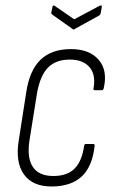

<svg xmlns="http://www.w3.org/2000/svg" viewBox="-20 -668 421 696"><path d="M170 8Q99 9 67 -35.5Q35 -80 48 -159L75 -333Q87 -413 127 -451.5Q167 -490 237 -490Q304 -490 337.5 -451.5Q371 -413 356 -348Q354 -341 350 -341H324Q317 -341 319 -348Q328 -397 304.5 -424.5Q281 -452 233 -452Q182 -452 153.5 -422.5Q125 -393 114 -329L87 -160Q77 -96 99 -63Q121 -30 173 -30Q224 -30 250.5 -57Q277 -84 285 -139Q286 -146 291 -146H318Q324 -146 323 -139Q315 -65 277 -29Q239 7 170 8ZM341 -647Q351 -651 349 -643L345 -620Q344 -617 343 -615Q342 -613 338 -611L251 -563Q247 -559 243 -563L171 -614Q168 -616 166.5 -618Q165 -620 166 -623L170 -642Q171 -651 178 -647L249 -598Z"/></svg>

Font: Sofia Sans Condensed ExtraLight
Style: Italic
Weight: 250
Italic angle: -9°
Version: Version 4.100